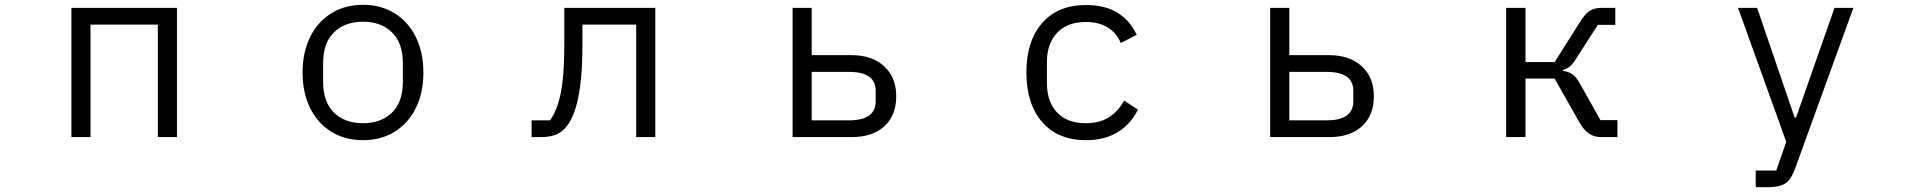

<svg xmlns="http://www.w3.org/2000/svg" viewBox="-20 -574 8040 804"><path d="M359 0H279V-541H721V0H641V-471H359Z M1247 -270Q1247 -355 1279 -419.5Q1311 -484 1368.5 -519Q1426 -554 1500 -554Q1574 -554 1631.5 -519Q1689 -484 1721 -419.5Q1753 -355 1753 -270Q1753 -185 1721 -121Q1689 -57 1632 -22Q1575 13 1500 13Q1425 13 1368 -22Q1311 -57 1279 -121Q1247 -185 1247 -270ZM1667 -232V-309Q1667 -394 1621.5 -438.5Q1576 -483 1500 -483Q1424 -483 1378.5 -438.5Q1333 -394 1333 -309V-232Q1333 -147 1378.5 -102.5Q1424 -58 1500 -58Q1576 -58 1621.5 -102.5Q1667 -147 1667 -232Z M2206 0V-70H2283Q2313 -110 2328 -183.5Q2343 -257 2343 -386V-541H2724V0H2644V-471H2419V-384Q2419 -110 2344 -35Q2326 -16 2302 -8Q2278 0 2245 0Z M3299 0V-541H3379V-343H3546Q3632 -343 3682.5 -296.5Q3733 -250 3733 -171Q3733 -91 3683.5 -45.5Q3634 0 3547 0ZM3535 -70Q3647 -70 3647 -150V-194Q3647 -273 3535 -273H3379V-70Z M4278 -271Q4278 -402 4344 -477.5Q4410 -553 4528 -553Q4608 -553 4660.5 -520Q4713 -487 4740 -428L4673 -394Q4656 -436 4618.5 -459Q4581 -482 4528 -482Q4449 -482 4406.5 -436.5Q4364 -391 4364 -315V-226Q4364 -149 4406 -103.5Q4448 -58 4528 -58Q4636 -58 4687 -153L4745 -115Q4716 -55 4661 -21Q4606 13 4528 13Q4410 13 4344 -63Q4278 -139 4278 -271Z M5299 0V-541H5379V-343H5546Q5632 -343 5682.5 -296.5Q5733 -250 5733 -171Q5733 -91 5683.5 -45.5Q5634 0 5547 0ZM5535 -70Q5647 -70 5647 -150V-194Q5647 -273 5535 -273H5379V-70Z M6287 0V-541H6368V-314H6490L6597 -483Q6619 -518 6638 -529.5Q6657 -541 6686 -541H6744V-470H6671L6583 -333Q6567 -307 6556 -297.5Q6545 -288 6525 -281V-277Q6549 -274 6565 -262.5Q6581 -251 6597 -222L6682 -71H6753V0H6683Q6656 0 6634 -14.5Q6612 -29 6593 -63L6490 -245H6368V0Z M7332 210V140H7418L7460 20L7258 -541H7338L7495 -82H7501L7662 -541H7741L7498 129Q7486 162 7472.5 179Q7459 196 7437 203Q7415 210 7377 210Z"/></svg>

Font: IBM Plex Sans JP
Style: Regular
Weight: 400
Designer: Mike Abbink; Paul van der Laan; Pieter van Rosmalen; Wujin Sim; Yejin Wi; Jinhee Kim; Boomi Park; Yona Kim; Kichan Ma
Foundry: Sandoll Inc.
Version: Version 1.001